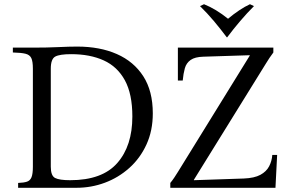

<svg xmlns="http://www.w3.org/2000/svg" viewBox="-20 -891 1378 911"><path d="M66 0V-23Q93 -24 108 -29Q123 -34 129.5 -50Q136 -66 136 -100V-565Q136 -600 128.5 -615.5Q121 -631 101 -636Q81 -641 41 -642V-665H136Q204 -665 256.5 -667.5Q309 -670 346 -670Q454 -670 534.5 -634.5Q615 -599 660 -529Q705 -459 705 -353Q705 -271 675 -205.5Q645 -140 593.5 -94Q542 -48 477.5 -24Q413 0 343 0ZM313 -36Q465 -36 536.5 -117.5Q608 -199 608 -338Q608 -445 572.5 -510Q537 -575 472 -604.5Q407 -634 318 -634Q263 -634 242 -622.5Q221 -611 221 -565V-100Q221 -57 241.5 -46.5Q262 -36 313 -36ZM788 0V-23Q798 -35 807 -48.5Q816 -62 824 -75L1165 -627V-629L945 -622Q905 -621 884.5 -606.5Q864 -592 857 -567Q850 -542 847 -509H824V-665H1277V-642Q1267 -629 1258.5 -616Q1250 -603 1242 -590L900 -38V-36L1137 -44Q1187 -46 1215.5 -61.5Q1244 -77 1257 -102Q1270 -127 1272 -156H1295L1287 0ZM1166 -871 1185 -862Q1152 -829 1120 -791.5Q1088 -754 1058 -714H1056Q1026 -754 994.5 -791.5Q963 -829 929 -862L948 -871Q1005 -848 1062 -802Q1088 -824 1115 -842Q1142 -860 1166 -871Z"/></svg>

Font: Bona Nova
Style: Regular
Weight: 400
Designer: Mateusz Machalski
Foundry: Capitalics
Version: Version 4.001; ttfautohint (v1.8.3)